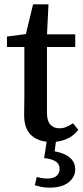

<svg xmlns="http://www.w3.org/2000/svg" viewBox="-20 -640 383 883"><path d="M145 -424V-482H326V-424ZM216 13Q159 13 125 -17Q91 -47 91 -111Q91 -131 91.5 -150.5Q92 -170 92 -197V-424H12V-472L136 -488L92 -454L132 -620H203L195 -458L196 -441V-122Q196 -84 211.5 -67Q227 -50 253 -50Q270 -50 284.5 -56Q299 -62 316 -73L340 -43Q328 -26 309.5 -13.5Q291 -1 267.5 6Q244 13 216 13ZM183 87 197 -4H239L229 76L207 53Q242 56 268.5 66Q295 76 310.5 94Q326 112 326 139Q326 174 295.5 198.5Q265 223 207 223Q184 223 167.5 219Q151 215 140 212L149 174Q161 177 172.5 179Q184 181 198 181Q226 181 240 169Q254 157 254 137Q254 115 237 103Q220 91 183 87Z"/></svg>

Font: Source Serif 4 18pt Medium
Style: Regular
Weight: 500
Designer: Frank Grießhammer
Foundry: Adobe Systems Incorporated
Version: Version 4.004;hotconv 1.0.116;makeotfexe 2.5.65601